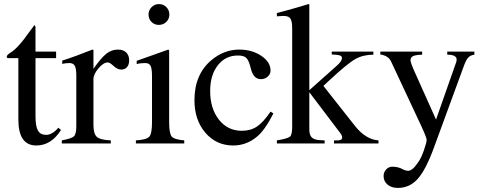

<svg xmlns="http://www.w3.org/2000/svg" viewBox="-20 -703 2370 941"><path d="M266 -77 279 -66Q231 10 158 10Q70 10 70 -117V-418H17Q13 -421 13 -425Q13 -433 30 -444Q68 -466 127 -551Q129 -554 136.5 -563.5Q144 -573 147 -579Q154 -579 154 -566V-450H255V-418H154V-132Q154 -84 166 -63Q178 -42 206 -42Q236 -42 266 -77Z M438 -458V-366Q476 -420 501.5 -440Q527 -460 558 -460Q584 -460 598.5 -446Q613 -432 613 -407Q613 -386 602.5 -374Q592 -362 574 -362Q555 -362 534 -382Q518 -397 508 -397Q487 -397 462.5 -368Q438 -339 438 -315V-90Q438 -47 455 -32Q472 -17 523 -15V0H283V-15Q331 -24 342.5 -35Q354 -46 354 -84V-334Q354 -367 346.5 -380.5Q339 -394 320 -394Q304 -394 285 -390V-406Q348 -426 433 -460Z M810 -632Q810 -610 795 -595.5Q780 -581 758 -581Q737 -581 722.5 -595.5Q708 -610 708 -632Q708 -653 723 -668Q738 -683 759 -683Q781 -683 795.5 -668Q810 -653 810 -632ZM883 0H646V-15Q698 -18 711.5 -33Q725 -48 725 -104V-331Q725 -366 718 -380Q711 -394 692 -394Q668 -394 650 -389V-405L805 -460L809 -456V-105Q809 -49 821.5 -34Q834 -19 883 -15Z M1306 -156 1320 -147Q1277 -63 1238 -32Q1187 10 1123 10Q1040 10 986.5 -52.5Q933 -115 933 -212Q933 -339 1017 -409Q1079 -460 1152 -460Q1215 -460 1260.5 -429.5Q1306 -399 1306 -357Q1306 -340 1292 -327.5Q1278 -315 1259 -315Q1224 -315 1211 -361L1205 -383Q1197 -411 1185 -421Q1173 -431 1146 -431Q1085 -431 1047.5 -383Q1010 -335 1010 -257Q1010 -171 1053 -116.5Q1096 -62 1165 -62Q1208 -62 1239 -82.5Q1270 -103 1306 -156Z M1835 0H1617V-15H1636Q1657 -15 1657 -30Q1657 -39 1646 -53L1496 -251V-67Q1496 -41 1508.5 -29Q1521 -17 1551 -16L1571 -15V0H1337V-15Q1391 -24 1401.5 -33.5Q1412 -43 1412 -82V-564Q1412 -600 1403 -612.5Q1394 -625 1369 -625Q1363 -625 1337 -623V-639L1367 -647Q1427 -663 1492 -683L1496 -681V-261L1633 -383Q1656 -404 1656 -418Q1656 -428 1645.5 -431.5Q1635 -435 1606 -436V-450H1810V-435Q1760 -435 1721.5 -413.5Q1683 -392 1594 -309L1565 -282L1718 -88Q1772 -19 1835 -15Z M2305 -450V-435Q2287 -433 2276 -422Q2265 -411 2255 -384L2105 25Q2066 131 2026.5 174.5Q1987 218 1930 218Q1898 218 1879 201.5Q1860 185 1860 160Q1860 141 1872.5 127.5Q1885 114 1903 114Q1932 114 1955 127Q1968 134 1981 134Q2002 134 2031 90Q2045 70 2058 32.5Q2071 -5 2071 -18Q2071 -31 2029 -119L1897 -401Q1884 -430 1844 -436V-450H2049V-435Q2017 -434 2004.5 -428Q1992 -422 1992 -408Q1992 -397 2005 -367L2117 -117L2214 -393Q2218 -402 2218 -411Q2218 -435 2172 -435V-450Z"/></svg>

Font: STIX
Style: Regular
Weight: 400
Designer: MicroPress Inc., with final additions and corrections provided by Coen Hoffman, Elsevier (retired)
Version: Version 1.1.1